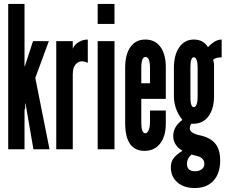

<svg xmlns="http://www.w3.org/2000/svg" viewBox="-20 -755 1156 971"><path d="M21.5 0H104V-199L107.5 -209L108 -231H110L113 -209.5L149 0H230.5L158.5 -361L227 -547H147L109.5 -432L106 -420.5H104V-735H21.5Z M264.5 0H348V-380Q348 -420 370 -436.5Q392 -453 424 -437V-555Q399 -555 377.8 -542.2Q356.5 -529.5 348 -509V-547H264.5Z M474 -634H559V-735H474ZM474 0H559V-547H474Z M711 8Q761 8 789.8 -29Q818.5 -66 818.5 -130V-196H738.5V-136Q738.5 -113 731.8 -97Q725 -81 715 -81Q694.5 -81 694.5 -136V-255H818.5V-415.5Q818.5 -481 791.2 -518Q764 -555 715 -555Q666.5 -555 639.8 -517.5Q613 -480 613 -412V-133.5Q613 8 711 8ZM694.5 -334V-411Q694.5 -467.5 716 -467Q738.5 -466.5 738.5 -411V-334Z M964.5 196Q1025.5 196 1059.5 159Q1093.5 122 1093.5 56Q1093.5 1.5 1068.5 -29Q1043.5 -59.5 989.5 -71Q940 -82 940 -105Q940 -120 948 -129.5Q949.5 -129.5 952.8 -129.2Q956 -129 956 -129Q1006.5 -129 1034.5 -167Q1062.5 -205 1062.5 -270.5V-426.5Q1062.5 -440.5 1057.5 -453Q1072 -465 1101 -465V-555Q1067.5 -555 1032 -516.5Q1008 -555 960.5 -555Q914 -555 886.8 -516.2Q859.5 -477.5 859.5 -411.5V-269.5Q859.5 -202.5 902.5 -148.5Q856 -115.5 856 -66Q856 -43 868.8 -23.5Q881.5 -4 903 7Q869.5 28.5 856.8 46.8Q844 65 844 91Q844 138.5 877 167.2Q910 196 964.5 196ZM960.5 -213Q943 -213 943 -262V-415.5Q943 -465.5 960.5 -465.5Q969 -465.5 974.2 -452.2Q979.5 -439 979.5 -415.5V-262Q979.5 -240.5 974.2 -226.8Q969 -213 960.5 -213ZM966 111Q925.5 111 925.5 73Q925.5 46.5 948.5 26.5L980 35Q1013.5 44.5 1013.5 74Q1013.5 91 1000.2 101Q987 111 966 111Z"/></svg>

Font: League Gothic SemiCondensed
Style: Regular
Weight: 400
Width: 4
Designer: The League of Moveable Type
Version: Version 1.600; ttfautohint (v1.8.3)